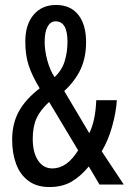

<svg xmlns="http://www.w3.org/2000/svg" viewBox="-20 -744 519 774"><path d="M206 -724Q264 -724 295.5 -684.5Q327 -645 327 -574Q327 -513 305.5 -466Q284 -419 239 -377L340 -207Q365 -258 368 -340H451Q448 -291 432 -234Q416 -177 390 -134L479 0H381L338 -73Q305 -33 268 -11.5Q231 10 179 10Q128 10 94.5 -15Q61 -40 45 -83Q29 -126 29 -181Q29 -245 55.5 -294Q82 -343 140 -388Q109 -439 95.5 -480.5Q82 -522 82 -577Q82 -645 115.5 -684.5Q149 -724 206 -724ZM204 -658Q184 -658 172 -637Q160 -616 160 -575Q160 -541 170.5 -501.5Q181 -462 200 -433Q229 -460 240.5 -496.5Q252 -533 252 -576Q252 -658 204 -658ZM178 -333Q142 -300 127 -266.5Q112 -233 112 -184Q112 -129 133.5 -97Q155 -65 191 -65Q250 -65 295 -138Z"/></svg>

Font: Noto Sans Malayalam ExtraCondensed
Style: Regular
Weight: 400
Width: 2
Designer: Jelle Bosma - Monotype Design Team
Foundry: Monotype Imaging Inc.
Version: Version 2.104; ttfautohint (v1.8.4.7-5d5b)